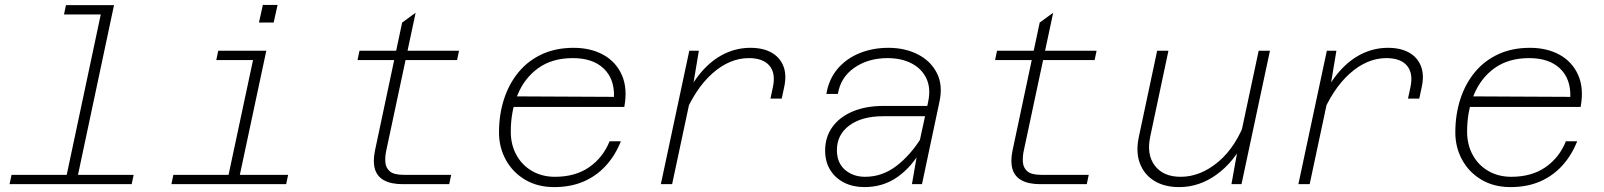

<svg xmlns="http://www.w3.org/2000/svg" viewBox="-20 -751 6540 783"><path d="M244 0 399 -730H445L290 0ZM19 0 27 -38H525L517 0ZM241 -692 249 -730H422L414 -692Z M904 0 1020 -544H1066L950 0ZM679 0 687 -38H1155L1147 0ZM862 -506 870 -544H1043L1035 -506ZM1036 -659 1052 -731H1112L1096 -659Z M1622 0Q1575 0 1546.5 -15.5Q1518 -31 1509 -61.5Q1500 -92 1509 -136L1620 -659L1675 -699L1555 -136Q1550 -113 1551.5 -90Q1553 -67 1569.5 -52.5Q1586 -38 1626 -38H1820L1812 0ZM1438 -506 1446 -544H1852L1844 -506Z M2240 12Q2173 12 2122.5 -17.5Q2072 -47 2043.5 -98Q2015 -149 2015 -211Q2015 -284 2035.5 -347Q2056 -410 2095 -457Q2134 -504 2190.5 -530Q2247 -556 2319 -556Q2389 -556 2440.5 -527.5Q2492 -499 2516 -445Q2540 -391 2526 -315H2066L2075 -358L2484 -356Q2486 -430 2441.5 -472Q2397 -514 2316 -514Q2232 -514 2175.5 -473.5Q2119 -433 2091 -365Q2063 -297 2063 -214Q2063 -161 2086 -119Q2109 -77 2150 -53.5Q2191 -30 2243 -30Q2326 -30 2382.5 -69Q2439 -108 2466 -175H2512Q2489 -117 2450.5 -75Q2412 -33 2359.5 -10.5Q2307 12 2240 12Z M3122 -349 3132 -396Q3144 -452 3118 -483Q3092 -514 3034 -514Q2955 -514 2884.5 -451Q2814 -388 2767 -272L2770 -345Q2802 -414 2843.5 -461Q2885 -508 2935 -532Q2985 -556 3040 -556Q3091 -556 3125.5 -537Q3160 -518 3174.5 -482Q3189 -446 3178 -396L3168 -349ZM2675 0 2791 -544H2830L2805 -394L2721 0Z M3699 0 3725 -150 3765 -335Q3777 -391 3758 -431Q3739 -471 3697.5 -492.5Q3656 -514 3600 -514Q3521 -514 3464.5 -475Q3408 -436 3397 -368H3350Q3360 -428 3395.5 -470Q3431 -512 3485 -534Q3539 -556 3603 -556Q3671 -556 3723.5 -529Q3776 -502 3801 -452.5Q3826 -403 3811 -335L3740 0ZM3505 12Q3459 12 3423 -6Q3387 -24 3366 -57.5Q3345 -91 3345 -137Q3345 -192 3374.5 -233Q3404 -274 3457.5 -296.5Q3511 -319 3583 -319H3774L3765 -277H3581Q3495 -277 3444 -239.5Q3393 -202 3393 -139Q3393 -87 3426 -58.5Q3459 -30 3508 -30Q3578 -30 3636 -74.5Q3694 -119 3739 -192V-143Q3699 -71 3640.5 -29.5Q3582 12 3505 12Z M4222 0Q4175 0 4146.5 -15.5Q4118 -31 4109 -61.5Q4100 -92 4109 -136L4220 -659L4275 -699L4155 -136Q4150 -113 4151.5 -90Q4153 -67 4169.5 -52.5Q4186 -38 4226 -38H4420L4412 0ZM4038 -506 4046 -544H4452L4444 -506Z M4745 -544 4671 -195Q4655 -121 4689.5 -75.5Q4724 -30 4795 -30Q4876 -30 4949.5 -92Q5023 -154 5065 -274L5057 -181Q5013 -91 4942 -39.5Q4871 12 4789 12Q4728 12 4686.5 -14Q4645 -40 4628 -86.5Q4611 -133 4625 -196L4699 -544ZM5159 -544 5043 0H5002L5029 -150L5113 -544Z M5722 -349 5732 -396Q5744 -452 5718 -483Q5692 -514 5634 -514Q5555 -514 5484.5 -451Q5414 -388 5367 -272L5370 -345Q5402 -414 5443.5 -461Q5485 -508 5535 -532Q5585 -556 5640 -556Q5691 -556 5725.5 -537Q5760 -518 5774.5 -482Q5789 -446 5778 -396L5768 -349ZM5275 0 5391 -544H5430L5405 -394L5321 0Z M6140 12Q6073 12 6022.5 -17.5Q5972 -47 5943.5 -98Q5915 -149 5915 -211Q5915 -284 5935.5 -347Q5956 -410 5995 -457Q6034 -504 6090.5 -530Q6147 -556 6219 -556Q6289 -556 6340.5 -527.5Q6392 -499 6416 -445Q6440 -391 6426 -315H5966L5975 -358L6384 -356Q6386 -430 6341.5 -472Q6297 -514 6216 -514Q6132 -514 6075.5 -473.5Q6019 -433 5991 -365Q5963 -297 5963 -214Q5963 -161 5986 -119Q6009 -77 6050 -53.5Q6091 -30 6143 -30Q6226 -30 6282.5 -69Q6339 -108 6366 -175H6412Q6389 -117 6350.5 -75Q6312 -33 6259.5 -10.5Q6207 12 6140 12Z"/></svg>

Font: Azeret Mono Thin Thin
Style: Italic
Weight: 250
Italic angle: -12°
Version: Version 1.002